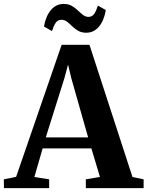

<svg xmlns="http://www.w3.org/2000/svg" viewBox="-48 -980 768 1000"><path d="M36 -59 273 -746.5H418L642 -58L700 -46V0H399V-46L472.5 -58.5L428 -207H174L131 -58L208 -46V0H-27.5L-28 -46ZM411 -264.5 323 -574 306.5 -643.5 287.5 -573 190.5 -264.5ZM401 -809.5Q376.5 -809.5 359 -819.8Q341.5 -830 328 -843.2Q314.5 -856.5 301.5 -866.8Q288.5 -877 272.5 -877Q252.5 -877 241.8 -860.8Q231 -844.5 222.5 -818L181 -842Q190.5 -896 217.2 -927.8Q244 -959.5 283.5 -959.5Q308.5 -959.5 325.8 -949.5Q343 -939.5 356.8 -926.2Q370.5 -913 383.8 -902.8Q397 -892.5 412 -892Q432 -892 442.8 -908Q453.5 -924 462 -951L503 -927.5Q494 -872.5 467.2 -841Q440.5 -809.5 401 -809.5Z"/></svg>

Font: Merriweather 60pt
Style: Bold
Weight: 700
Version: Version 2.100